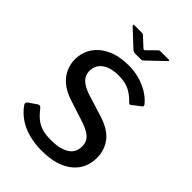

<svg xmlns="http://www.w3.org/2000/svg" viewBox="-274 -1072 1199 1199"><g transform="rotate(45 326.0 -472.0)"><path d="M498 -592Q472 -621 434 -642Q396 -663 335 -663Q264 -663 224.5 -633.5Q185 -604 185 -552Q185 -538 192 -519Q199 -500 220.5 -482.5Q242 -465 283 -450L433 -403Q524 -375 563.5 -323.5Q603 -272 603 -203Q603 -137 569.5 -89Q536 -41 474.5 -15.5Q413 10 328 10Q265 10 211.5 -4.5Q158 -19 116.5 -47.5Q75 -76 47 -117Q43 -124 44 -130Q45 -136 53 -142L102 -176Q113 -183 119 -182Q125 -181 130 -175Q155 -143 180.5 -121Q206 -99 239.5 -88.5Q273 -78 321 -78Q396 -78 441.5 -104.5Q487 -131 487 -189Q487 -212 478 -230.5Q469 -249 447 -264.5Q425 -280 383 -295L232 -344Q175 -363 139.5 -393Q104 -423 87 -461Q70 -499 70 -539Q70 -603 103 -651Q136 -699 195 -725.5Q254 -752 333 -752Q386 -752 430.5 -739.5Q475 -727 512 -704.5Q549 -682 575 -651Q579 -646 580.5 -641Q582 -636 575 -630L518 -586Q512 -582 508.5 -583.5Q505 -585 498 -592ZM397 -947Q401 -952 406 -953Q411 -954 417 -954H484Q500 -954 486 -941L382 -842Q378 -838 373.5 -835Q369 -832 361 -832H312Q302 -832 296 -835Q290 -838 285 -843L180 -941Q175 -947 175.5 -950.5Q176 -954 183 -954H245Q252 -954 255.5 -953.5Q259 -953 265 -947L320 -896Q330 -887 333.5 -887Q337 -887 345 -896Z"/></g></svg>

Font: Libre Franklin Medium
Style: Regular
Weight: 500
Designer: Pablo Impallari, Rodrigo Fuenzalida, Nhung Nguyen
Foundry: Impallari Type
Version: Version 3.000